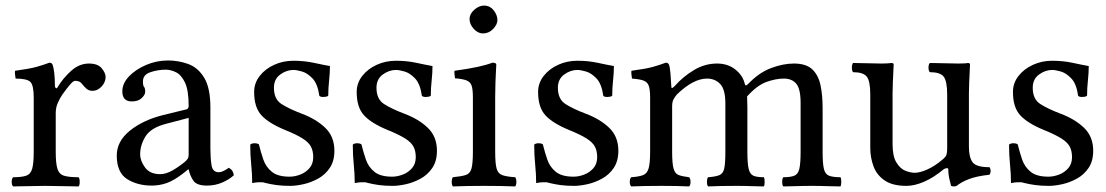

<svg xmlns="http://www.w3.org/2000/svg" viewBox="-20 -667 3970 689"><path d="M177 -358Q177 -354 180.5 -351Q184 -348 188 -356Q205 -385 234.5 -412Q264 -439 299 -439Q331 -439 345 -422Q359 -405 359 -391Q359 -372 344.5 -356.5Q330 -341 312 -341Q299 -341 290 -349Q281 -357 276 -364Q270 -372 263.5 -374.5Q257 -377 250 -377Q244 -377 235.5 -368Q227 -359 218.5 -347.5Q210 -336 204 -328Q195 -315 187.5 -298Q180 -281 180 -261V-122Q180 -81 186 -61.5Q192 -42 209.5 -36.5Q227 -31 262 -31Q266 -27 266 -14Q266 -2 262 2Q236 2 203.5 1Q171 0 141 0Q111 0 82 1Q53 2 27 2Q22 -3 22 -14Q22 -26 27 -31Q58 -31 74 -36.5Q90 -42 95.5 -61.5Q101 -81 101 -122V-317Q101 -361 89 -373Q77 -385 36 -385Q35 -390 34 -399.5Q33 -409 34 -413Q86 -420 111 -427Q136 -434 157 -442Q163 -442 165.5 -439.5Q168 -437 169 -434Q172 -426 174.5 -407Q177 -388 177 -358Z M493 -375Q493 -359 497 -355Q501 -351 501 -337Q501 -327 488.5 -315Q476 -303 453 -303Q419 -303 419 -339Q419 -368 443 -393Q467 -418 504.5 -434Q542 -450 583 -450Q620 -450 655 -437.5Q690 -425 712.5 -388.5Q735 -352 735 -281V-134Q735 -100 739 -74.5Q743 -49 765 -49Q774 -49 785 -55Q796 -61 801 -65Q810 -60 814 -53.5Q818 -47 819 -38Q803 -23 777.5 -12Q752 -1 723 -1Q686 -1 674 -18.5Q662 -36 657 -59H655L635 -43Q602 -18 576.5 -9.5Q551 -1 525 -1Q473 -1 436 -24.5Q399 -48 399 -109Q399 -160 446 -198Q493 -236 565 -254L651 -275Q653 -276 655 -279Q657 -282 657 -287Q657 -344 643.5 -371.5Q630 -399 611 -408Q592 -417 575 -417Q547 -417 520 -408Q493 -399 493 -375ZM657 -244 577 -223Q522 -209 502.5 -178Q483 -147 483 -113Q483 -90 500.5 -66Q518 -42 555 -42Q576 -42 600 -56Q624 -70 643 -86Q649 -91 653 -96.5Q657 -102 657 -112Z M878 -148Q883 -153 895 -153Q903 -153 909 -149Q916 -121 925 -94.5Q934 -68 955.5 -50.5Q977 -33 1019 -33Q1038 -33 1057.5 -40.5Q1077 -48 1090.5 -63.5Q1104 -79 1104 -103Q1104 -125 1096 -140.5Q1088 -156 1066 -170Q1044 -184 1002 -201Q944 -225 918 -253.5Q892 -282 892 -337Q892 -369 912 -394.5Q932 -420 964 -434.5Q996 -449 1033 -449Q1072 -449 1106.5 -441.5Q1141 -434 1164 -430Q1164 -405 1161 -378Q1158 -351 1158 -324Q1156 -321 1150.5 -320Q1145 -319 1140 -319Q1130 -319 1126 -323Q1120 -366 1101.5 -385.5Q1083 -405 1063.5 -410.5Q1044 -416 1033 -416Q1008 -416 985.5 -399.5Q963 -383 963 -352Q963 -311 990.5 -293.5Q1018 -276 1063 -259Q1114 -240 1147 -208.5Q1180 -177 1180 -126Q1180 -89 1163.5 -64.5Q1147 -40 1121.5 -26Q1096 -12 1069 -6Q1042 0 1021 0Q993 0 971.5 -3Q950 -6 930 -11Q925 -13 920 -13Q915 -13 910 -13Q900 -13 885 -10Q885 -42 881.5 -76.5Q878 -111 878 -148Z M1246 -148Q1251 -153 1263 -153Q1271 -153 1277 -149Q1284 -121 1293 -94.5Q1302 -68 1323.5 -50.5Q1345 -33 1387 -33Q1406 -33 1425.5 -40.5Q1445 -48 1458.5 -63.5Q1472 -79 1472 -103Q1472 -125 1464 -140.5Q1456 -156 1434 -170Q1412 -184 1370 -201Q1312 -225 1286 -253.5Q1260 -282 1260 -337Q1260 -369 1280 -394.5Q1300 -420 1332 -434.5Q1364 -449 1401 -449Q1440 -449 1474.5 -441.5Q1509 -434 1532 -430Q1532 -405 1529 -378Q1526 -351 1526 -324Q1524 -321 1518.5 -320Q1513 -319 1508 -319Q1498 -319 1494 -323Q1488 -366 1469.5 -385.5Q1451 -405 1431.5 -410.5Q1412 -416 1401 -416Q1376 -416 1353.5 -399.5Q1331 -383 1331 -352Q1331 -311 1358.5 -293.5Q1386 -276 1431 -259Q1482 -240 1515 -208.5Q1548 -177 1548 -126Q1548 -89 1531.5 -64.5Q1515 -40 1489.5 -26Q1464 -12 1437 -6Q1410 0 1389 0Q1361 0 1339.5 -3Q1318 -6 1298 -11Q1293 -13 1288 -13Q1283 -13 1278 -13Q1268 -13 1253 -10Q1253 -42 1249.5 -76.5Q1246 -111 1246 -148Z M1665 -599Q1665 -617 1682 -632Q1699 -647 1717 -647Q1738 -647 1751.5 -630Q1765 -613 1765 -595Q1765 -579 1749.5 -563Q1734 -547 1713 -547Q1695 -547 1680 -563.5Q1665 -580 1665 -599ZM1757 -122Q1757 -81 1762 -62.5Q1767 -44 1782.5 -38.5Q1798 -33 1829 -31Q1833 -25 1833 -14Q1833 -4 1829 2Q1804 1 1775.5 0.5Q1747 0 1717 0Q1687 0 1659 0.5Q1631 1 1605 2Q1601 -4 1601 -14Q1601 -25 1605 -31Q1636 -34 1651.5 -39Q1667 -44 1672 -62.5Q1677 -81 1677 -122V-317Q1677 -346 1672.5 -359.5Q1668 -373 1654 -378.5Q1640 -384 1613 -386Q1612 -391 1611 -400Q1610 -409 1611 -413Q1662 -420 1694 -427Q1726 -434 1747 -442Q1761 -442 1761 -435Q1761 -435 1760 -417Q1759 -399 1758 -372.5Q1757 -346 1757 -321Z M1897 -148Q1902 -153 1914 -153Q1922 -153 1928 -149Q1935 -121 1944 -94.5Q1953 -68 1974.5 -50.5Q1996 -33 2038 -33Q2057 -33 2076.5 -40.5Q2096 -48 2109.5 -63.5Q2123 -79 2123 -103Q2123 -125 2115 -140.5Q2107 -156 2085 -170Q2063 -184 2021 -201Q1963 -225 1937 -253.5Q1911 -282 1911 -337Q1911 -369 1931 -394.5Q1951 -420 1983 -434.5Q2015 -449 2052 -449Q2091 -449 2125.5 -441.5Q2160 -434 2183 -430Q2183 -405 2180 -378Q2177 -351 2177 -324Q2175 -321 2169.5 -320Q2164 -319 2159 -319Q2149 -319 2145 -323Q2139 -366 2120.5 -385.5Q2102 -405 2082.5 -410.5Q2063 -416 2052 -416Q2027 -416 2004.5 -399.5Q1982 -383 1982 -352Q1982 -311 2009.5 -293.5Q2037 -276 2082 -259Q2133 -240 2166 -208.5Q2199 -177 2199 -126Q2199 -89 2182.5 -64.5Q2166 -40 2140.5 -26Q2115 -12 2088 -6Q2061 0 2040 0Q2012 0 1990.5 -3Q1969 -6 1949 -11Q1944 -13 1939 -13Q1934 -13 1929 -13Q1919 -13 1904 -10Q1904 -42 1900.5 -76.5Q1897 -111 1897 -148Z M2389 -358Q2389 -349 2393 -351.5Q2397 -354 2401 -358Q2432 -393 2471 -416Q2510 -439 2553 -439Q2592 -439 2619 -417.5Q2646 -396 2653 -365Q2655 -359 2658.5 -361Q2662 -363 2664 -365Q2703 -406 2746.5 -422.5Q2790 -439 2829 -439Q2873 -439 2895 -418Q2917 -397 2924.5 -361Q2932 -325 2932 -280V-122Q2932 -81 2936.5 -61.5Q2941 -42 2955 -36.5Q2969 -31 2996 -31Q2999 -27 2999 -14Q2999 -3 2996 2Q2975 2 2949 1Q2923 0 2893 0Q2863 0 2836.5 1Q2810 2 2791 2Q2787 -2 2787 -14Q2787 -27 2791 -31Q2817 -31 2830.5 -36.5Q2844 -42 2848.5 -61.5Q2853 -81 2853 -122V-298Q2853 -348 2837.5 -366.5Q2822 -385 2793 -385Q2764 -385 2730.5 -373Q2697 -361 2661 -321Q2661 -312 2661.5 -302Q2662 -292 2662 -281V-122Q2662 -81 2666.5 -61.5Q2671 -42 2683.5 -36.5Q2696 -31 2721 -31Q2724 -27 2724 -14Q2724 -3 2721 2Q2702 2 2677.5 1Q2653 0 2623 0Q2593 0 2566.5 0.5Q2540 1 2521 2Q2517 -2 2517 -14Q2517 -27 2521 -31Q2548 -33 2561.5 -38.5Q2575 -44 2579 -62.5Q2583 -81 2583 -122V-296Q2583 -346 2564.5 -365.5Q2546 -385 2517 -385Q2468 -385 2409 -328Q2403 -321 2397.5 -311.5Q2392 -302 2392 -286V-122Q2392 -81 2397 -62.5Q2402 -44 2415 -39Q2428 -34 2453 -31Q2458 -26 2458 -14Q2458 -3 2453 2Q2431 1 2407 0.5Q2383 0 2353 0Q2323 0 2295.5 0.5Q2268 1 2245 2Q2240 -3 2240 -14Q2240 -26 2245 -31Q2273 -33 2287.5 -38.5Q2302 -44 2307.5 -62.5Q2313 -81 2313 -122V-317Q2313 -346 2308 -359.5Q2303 -373 2289 -378Q2275 -383 2248 -385Q2247 -390 2246 -399.5Q2245 -409 2246 -413Q2298 -420 2323 -427Q2348 -434 2369 -442Q2375 -442 2377.5 -439.5Q2380 -437 2381 -434Q2384 -426 2386 -403Q2388 -380 2389 -358Z M3233 0Q3183 0 3154.5 -19.5Q3126 -39 3114.5 -70.5Q3103 -102 3103 -136V-328Q3103 -377 3090 -392.5Q3077 -408 3041 -408Q3037 -414 3037 -424Q3037 -435 3041 -441Q3067 -441 3093 -440Q3119 -439 3143 -439Q3167 -439 3179 -441Q3187 -441 3187 -435Q3187 -435 3186 -415.5Q3185 -396 3184 -371.5Q3183 -347 3183 -332V-150Q3183 -106 3197 -83.5Q3211 -61 3229.5 -54Q3248 -47 3263 -47Q3281 -47 3308 -59Q3335 -71 3363 -95Q3374 -104 3376.5 -112Q3379 -120 3379 -134V-327Q3379 -377 3366 -392.5Q3353 -408 3317 -408Q3312 -412 3312 -424Q3312 -437 3317 -441Q3343 -441 3369 -440Q3395 -439 3419 -439Q3430 -439 3440 -439.5Q3450 -440 3453 -441Q3461 -441 3461 -435Q3461 -435 3460 -415.5Q3459 -396 3458 -371.5Q3457 -347 3457 -332V-140Q3457 -103 3470 -85Q3483 -67 3531 -67Q3535 -61 3535 -53Q3535 -46 3531 -40Q3485 -35 3457.5 -24.5Q3430 -14 3413 0Q3409 2 3403 2Q3397 2 3393 0Q3393 0 3388 -20Q3383 -40 3383 -59Q3383 -64 3377.5 -63.5Q3372 -63 3367 -60Q3331 -30 3296.5 -15Q3262 0 3233 0Z M3601 -148Q3606 -153 3618 -153Q3626 -153 3632 -149Q3639 -121 3648 -94.5Q3657 -68 3678.5 -50.5Q3700 -33 3742 -33Q3761 -33 3780.5 -40.5Q3800 -48 3813.5 -63.5Q3827 -79 3827 -103Q3827 -125 3819 -140.5Q3811 -156 3789 -170Q3767 -184 3725 -201Q3667 -225 3641 -253.5Q3615 -282 3615 -337Q3615 -369 3635 -394.5Q3655 -420 3687 -434.5Q3719 -449 3756 -449Q3795 -449 3829.5 -441.5Q3864 -434 3887 -430Q3887 -405 3884 -378Q3881 -351 3881 -324Q3879 -321 3873.5 -320Q3868 -319 3863 -319Q3853 -319 3849 -323Q3843 -366 3824.5 -385.5Q3806 -405 3786.5 -410.5Q3767 -416 3756 -416Q3731 -416 3708.5 -399.5Q3686 -383 3686 -352Q3686 -311 3713.5 -293.5Q3741 -276 3786 -259Q3837 -240 3870 -208.5Q3903 -177 3903 -126Q3903 -89 3886.5 -64.5Q3870 -40 3844.5 -26Q3819 -12 3792 -6Q3765 0 3744 0Q3716 0 3694.5 -3Q3673 -6 3653 -11Q3648 -13 3643 -13Q3638 -13 3633 -13Q3623 -13 3608 -10Q3608 -42 3604.5 -76.5Q3601 -111 3601 -148Z"/></svg>

Font: Pochaevsk
Style: Regular
Weight: 400
Version: Version 1.210; ttfautohint (v1.8.4.7-5d5b)